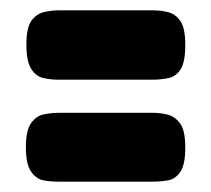

<svg xmlns="http://www.w3.org/2000/svg" viewBox="-20 -443 408 371"><path d="M92 -289Q79 -289 64.5 -292Q50 -295 40.5 -309.5Q31 -324 31 -357Q31 -389 40.5 -402.5Q50 -416 64.5 -419.5Q79 -423 93 -423H276Q291 -423 305 -419.5Q319 -416 328.5 -402.5Q338 -389 338 -356Q338 -323 329 -309Q320 -295 305 -292Q290 -289 275 -289ZM92 -92Q78 -92 64 -94.5Q50 -97 40 -111.5Q30 -126 30 -159Q30 -191 40 -205Q50 -219 64.5 -222Q79 -225 93 -225H276Q290 -225 304 -221.5Q318 -218 328 -204.5Q338 -191 338 -158Q338 -125 328.5 -111Q319 -97 304.5 -94.5Q290 -92 275 -92Z"/></svg>

Font: Fredoka Condensed SemiBold
Style: Regular
Weight: 600
Width: 3
Designer: Ben Nathan
Foundry: Milena B. Brandão, Ben Nathan
Version: Version 2.001